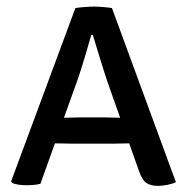

<svg xmlns="http://www.w3.org/2000/svg" viewBox="-20 -570 580 596"><path d="M206 -124Q200.5 -124 181.2 -124.5Q162 -125 150.5 -125L105.5 0.5Q88 5 63.5 5Q34.5 5 17.5 -2L14.5 -7L214 -545Q226 -547 243 -548.2Q260 -549.5 272.5 -549.5Q284 -549.5 299.8 -548.2Q315.5 -547 327.5 -545L526 -4.5Q514.5 1 498.8 4Q483 7 469.5 7Q449 7 435.2 -1.5Q421.5 -10 411.5 -39L381 -125Q371 -125 352.8 -124.5Q334.5 -124 328.5 -124ZM223 -328.5 178.5 -204.5Q189.5 -204.5 204.8 -205Q220 -205.5 225 -205.5H312Q317 -205.5 330 -205Q343 -204.5 353 -204.5L316.5 -307.5Q305.5 -339.5 291.8 -384Q278 -428.5 268 -462H263.5Q254.5 -430 243 -391.8Q231.5 -353.5 223 -328.5Z"/></svg>

Font: Signika Negative SC
Style: Regular
Weight: 400
Designer: Anna Giedryś
Foundry: Anna Giedryś
Version: Version 2.000; ttfautohint (v1.8.3) -l 8 -r 50 -G 200 -x 9 -